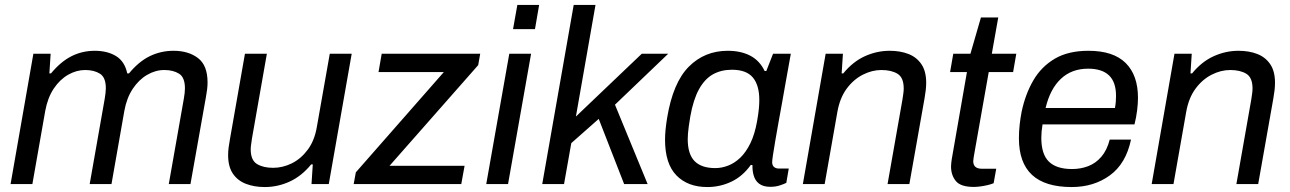

<svg xmlns="http://www.w3.org/2000/svg" viewBox="-20 -743 5209 775"><path d="M22.7 0 114.7 -526H184.4L179.3 -446.7H185.8Q225 -494.1 268.5 -516.1Q311.9 -538 362.8 -538Q413.1 -538 448.3 -516.7Q483.4 -495.3 493.7 -446.7H500.7Q539.5 -494.1 584.2 -516.1Q629 -538 680.5 -538Q740.7 -538 779.2 -508.6Q817.8 -479.3 817.8 -410.1Q817.8 -396.8 816 -381.8Q814.2 -366.8 811.1 -350.5L748.8 0H661.3L722 -344.4Q724 -356.6 725.3 -366.9Q726.5 -377.1 726.5 -386.2Q726.5 -430.6 702.8 -445.5Q679.1 -460.4 643.2 -460.4Q607.6 -460.4 573.9 -440.8Q540.2 -421.2 515.8 -384.4Q491.3 -347.5 481.9 -295.4L430 0H342L402.7 -344.4Q404.7 -356.6 405.9 -367.1Q407.2 -377.7 407.2 -386.8Q407.2 -430.6 383.5 -445.5Q359.7 -460.4 323.8 -460.4Q288.8 -460.4 255.1 -441.3Q221.5 -422.1 196.9 -385.3Q172.4 -348.5 162.6 -295.4L110.7 0Z M1048.7 12Q1006.7 12 973.1 -0.8Q939.5 -13.6 920.1 -42Q900.8 -70.3 900.8 -117Q900.8 -131.8 902.8 -147.4Q904.9 -163 908 -180.4L968.7 -526H1057.2L997.1 -184.3Q995.5 -172.1 993.8 -161Q992 -149.9 992 -140.3Q992 -96.4 1017.2 -81Q1042.5 -65.6 1082.3 -65.6Q1121.1 -65.6 1157.9 -83.7Q1194.7 -101.9 1222.1 -138.6Q1249.4 -175.3 1258.8 -229.8L1311.1 -526H1399.6L1307.1 0H1237.4L1242.5 -79.3H1235.9Q1197.8 -32.4 1149.5 -10.2Q1101.2 12 1048.7 12Z M1407.6 0 1416.3 -47.4 1771.6 -452.2H1507.9L1520.7 -526H1918.3L1910.2 -480.1L1552.4 -73.8H1855.3L1841.9 0Z M2050.9 -625.4 2068.2 -723H2156.2L2139.4 -625.4ZM1942.7 0 2035.7 -526H2123.7L2030.7 0Z M2168.7 0 2295.7 -723H2383.7L2304.6 -272.6L2570.4 -526H2677.1L2462.3 -320.4L2594.1 0H2499.3L2396.7 -263.1L2286 -165.3L2256.7 0Z M2835 12Q2756.1 12 2710.2 -35.2Q2664.4 -82.4 2664.4 -178.8Q2664.4 -198.8 2666.6 -220.7Q2668.9 -242.7 2672.9 -267.7Q2696.4 -409.5 2760.3 -473.8Q2824.1 -538 2917.6 -538Q2970.4 -538 3008.4 -518.2Q3046.5 -498.3 3066.5 -456.3H3073.1L3100.4 -526H3172.1L3149.9 -402.4Q3144.3 -368.3 3136.8 -328.4Q3129.3 -288.4 3122.4 -248.9Q3115.4 -209.3 3109.5 -175.4Q3103.6 -141.5 3100.2 -118.3Q3096.8 -95.1 3096.8 -88.8Q3096.8 -75.7 3104.1 -69.2Q3111.4 -62.7 3124.4 -62.7H3163.8L3153.9 -4.9Q3143.9 0.1 3127.2 5.6Q3110.5 11.1 3089.1 11.1Q3061.3 11.1 3044.3 -1.4Q3027.4 -14 3021.4 -37.6Q3019.2 -45.7 3018.1 -55.6Q3016.9 -65.5 3017.4 -76.2L3010.8 -77.6Q2978.3 -31.8 2932.6 -9.9Q2886.8 12 2835 12ZM2867.4 -64.5Q2893 -64.5 2918.8 -74.4Q2944.7 -84.2 2967.8 -106.1Q2990.9 -128.1 3008.9 -164.8Q3026.8 -201.5 3036.1 -254.7Q3041.5 -285.7 3043.2 -304.9Q3044.9 -324.1 3044.9 -339.4Q3044.9 -399.2 3018.7 -430.4Q2992.5 -461.5 2934.3 -461.5Q2891.2 -461.5 2858 -443.1Q2824.8 -424.6 2801.8 -383.3Q2778.7 -342 2766.4 -273.1Q2762.4 -249.6 2760.2 -233.1Q2758 -216.6 2757 -204.2Q2756 -191.8 2756 -181.4Q2756 -120.9 2783.6 -92.7Q2811.2 -64.5 2867.4 -64.5Z M3220.7 0 3312.7 -526H3382.4L3377.3 -446.7H3383.8Q3422.5 -494.1 3471 -516.1Q3519.5 -538 3571.1 -538Q3613.6 -538 3646.7 -525.2Q3679.8 -512.4 3699.1 -484Q3718.5 -455.7 3718.5 -409Q3718.5 -394.6 3716.7 -378.8Q3714.9 -363 3711.8 -345.6L3650.6 0H3562.6L3622.7 -341.2Q3624.7 -353.8 3626.2 -365.2Q3627.8 -376.5 3627.8 -385.7Q3627.8 -430 3602.8 -445.2Q3577.8 -460.4 3538 -460.4Q3499.7 -460.4 3462.4 -441.3Q3425.1 -422.3 3397.5 -384.9Q3370 -347.5 3360.1 -291.6L3308.7 0Z M3910.5 11.5Q3857.9 11.5 3838.4 -12.1Q3818.8 -35.8 3818.8 -71.3Q3818.8 -78.4 3819.8 -85.9Q3820.8 -93.5 3821.8 -101L3883 -452.2H3815L3827.8 -526H3897.1L3939.5 -672.5H4009.4L3983.4 -526H4082.2L4069.4 -452.2H3971L3912.4 -121Q3911.4 -115.2 3909.9 -105.8Q3908.4 -96.4 3908.4 -92.6Q3908.4 -77.5 3917 -69.7Q3925.5 -61.8 3945 -61.8H4001.2L3990.8 -3.5Q3980.3 0.9 3966.3 4.2Q3952.2 7.5 3937.7 9.5Q3923.1 11.5 3910.5 11.5Z M4305.8 12Q4198.8 12 4145.8 -37Q4092.8 -86 4092.8 -184.9Q4092.8 -211.9 4095.8 -239.3Q4098.8 -266.6 4103.8 -292.1Q4118.8 -363.2 4151 -418.6Q4183.3 -474 4237.6 -506Q4291.9 -538 4373.2 -538Q4474.1 -538 4523.7 -488.7Q4573.4 -439.4 4573.4 -348.3Q4573.4 -325.3 4569.9 -297.1Q4566.4 -268.9 4559.3 -240.8H4188.1Q4185.7 -225.6 4184.4 -212.3Q4183.2 -199.1 4183.2 -186.8Q4183.2 -120.5 4213.8 -90.6Q4244.4 -60.7 4307.4 -60.7Q4342.2 -60.7 4372.5 -72.3Q4402.9 -83.9 4425.6 -110.3Q4448.3 -136.7 4459.3 -179.4H4545.3Q4524.7 -82.2 4459.9 -35.1Q4395 12 4305.8 12ZM4200.5 -307.1H4480.5Q4482.9 -320.7 4483.9 -332.9Q4484.8 -345.2 4484.8 -355.8Q4484.8 -411.6 4456.5 -438.7Q4428.2 -465.8 4372 -465.8Q4305.8 -465.8 4262.3 -424.9Q4218.8 -384.1 4200.5 -307.1Z M4628.7 0 4720.7 -526H4790.4L4785.3 -446.7H4791.8Q4830.5 -494.1 4879 -516.1Q4927.5 -538 4979.1 -538Q5021.6 -538 5054.7 -525.2Q5087.8 -512.4 5107.1 -484Q5126.5 -455.7 5126.5 -409Q5126.5 -394.6 5124.7 -378.8Q5122.9 -363 5119.8 -345.6L5058.6 0H4970.6L5030.7 -341.2Q5032.7 -353.8 5034.2 -365.2Q5035.8 -376.5 5035.8 -385.7Q5035.8 -430 5010.8 -445.2Q4985.8 -460.4 4946 -460.4Q4907.7 -460.4 4870.4 -441.3Q4833.1 -422.3 4805.5 -384.9Q4778 -347.5 4768.1 -291.6L4716.7 0Z"/></svg>

Font: Archivo Variable SemiBold
Style: Italic
Weight: 600
Italic angle: -10°
Designer: Hector Gatti
Foundry: Omnibus-Type
Version: Version 2.001